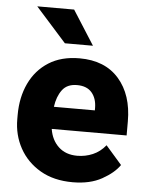

<svg xmlns="http://www.w3.org/2000/svg" viewBox="-54 -794 650 848"><g transform="rotate(5 271.0 -370.0)"><path d="M299.8 9.8Q215.8 9.8 156 -25.1Q96.2 -60.1 64.2 -118.2Q32.2 -176.3 32.2 -246.6V-265.1Q32.2 -343.8 61.5 -405.5Q90.8 -467.3 146.7 -502.7Q202.6 -538.1 283.2 -538.1Q396 -538.1 457.8 -467.5Q519.5 -397 519.5 -279.3V-216.8H187.5Q195.3 -167.5 227.1 -137.9Q258.8 -108.4 309.6 -108.4Q345.7 -108.4 378.4 -122.3Q411.1 -136.2 435.1 -166L506.3 -84.5Q481.9 -48.8 429.2 -19.5Q376.5 9.8 299.8 9.8ZM282.2 -419.4Q238.3 -419.4 216.6 -390.1Q194.8 -360.8 188.5 -314.9H370.1V-326.7Q369.6 -368.2 347.7 -393.8Q325.7 -419.4 282.2 -419.4ZM240.2 -750.5 336.9 -598.6H212.4L76.7 -750.5Z"/></g></svg>

Font: Vazirmatn FD ExtraBold
Style: Regular
Weight: 800
Designer: Saber Rastikerdar
Foundry: Saber Rastikerdar
Version: Version 33.003